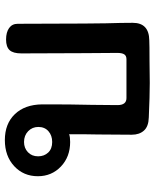

<svg xmlns="http://www.w3.org/2000/svg" viewBox="57 -692 637 791"><g transform="rotate(-90 375.5 -296.5)"><path d="M675 -179Q677 -113 677 -68Q677 -1 605 0Q588 1 519 1L429 2Q377 2 287 -2Q250 -3 233 -22Q216 -41 216 -72L217 -212Q218 -251 218 -330Q206 -326 186 -326Q125 -326 85 -364Q45 -402 45 -459Q45 -518 86.5 -556.5Q128 -595 194 -595Q261 -595 300.5 -554Q340 -513 341 -442V-397Q341 -329 339 -237L338 -131Q338 -94 367 -94H527Q541 -94 547 -103Q553 -112 553 -132L552 -269L551 -527Q551 -561 564.5 -575.5Q578 -590 608 -590Q638 -590 655.5 -577.5Q673 -565 673 -542L674 -270ZM186 -400Q213 -400 230.5 -415.5Q248 -431 248 -457Q248 -482 230.5 -499Q213 -516 186 -516Q161 -516 144 -500Q127 -484 127 -458Q127 -433 142.5 -416.5Q158 -400 186 -400Z"/></g></svg>

Font: Mali SemiBold
Style: Regular
Weight: 600
Designer: Kitiyaporn Chalermlarp | Katatrad Aksorn Co.,Ltd.
Foundry: Cadson Demak Co.,Ltd.
Version: Version 1.000; ttfautohint (v1.6)